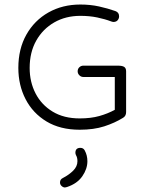

<svg xmlns="http://www.w3.org/2000/svg" viewBox="-20 -564 658 848"><path d="M524 -44Q487 -21 440.5 -6Q394 9 332 9Q246 9 185.5 -27.5Q125 -64 93 -126Q61 -188 61 -264Q61 -348 96.5 -411Q132 -474 194 -509Q256 -544 335 -544Q379 -544 417.5 -535.5Q456 -527 490 -515Q506 -509 506 -492Q506 -482 499.5 -474.5Q493 -467 481 -467Q478 -467 472 -469Q443 -480 409 -487Q375 -494 335 -494Q270 -494 219.5 -465Q169 -436 140 -384.5Q111 -333 111 -264Q111 -202 137 -151.5Q163 -101 212.5 -71Q262 -41 332 -41Q381 -41 418.5 -51.5Q456 -62 487 -79V-224H348Q338 -224 330.5 -231.5Q323 -239 323 -249Q323 -260 330.5 -267Q338 -274 348 -274H501Q520 -274 528.5 -268.5Q537 -263 537 -249V-69Q537 -52 524 -44ZM354 100Q366 122 366 148Q366 182 343.5 214.5Q321 247 276 262Q270 264 267 264Q259 264 252 257.5Q245 251 245 242Q245 228 258 222Q285 208 303.5 189.5Q322 171 322 148Q322 132 316 122Q313 116 313 111Q313 89 335 89Q348 89 354 100Z"/></svg>

Font: Hubballi
Style: Regular
Weight: 400
Designer: Erin McLaughlin
Version: Version 1.000; ttfautohint (v1.8.3)